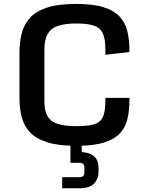

<svg xmlns="http://www.w3.org/2000/svg" viewBox="-20 -748 762 1001"><path d="M377.9 12.2Q284.2 12.2 225.8 -6.3Q167.5 -24.9 136.2 -58.3Q105 -91.8 93.3 -137.2Q81.5 -182.6 81.5 -236.8V-471.2Q81.5 -526.4 93 -573Q104.5 -619.6 135.5 -654.3Q166.5 -689 224.9 -708.3Q283.2 -727.5 377.4 -727.5Q465.8 -727.5 520.5 -710.2Q575.2 -692.9 604.5 -660.6Q633.8 -628.4 644.3 -583.7Q654.8 -539.1 654.8 -484.4V-476.6L529.3 -462.4V-491.2Q529.3 -546.4 515.4 -575.2Q501.5 -604 468.3 -614.7Q435.1 -625.5 377.4 -625.5Q320.8 -625.5 284.2 -613.8Q247.6 -602.1 229.5 -572.3Q211.4 -542.5 211.4 -488.3V-221.7Q211.4 -168 229.5 -139.6Q247.6 -111.3 284.7 -100.8Q321.8 -90.3 378.9 -90.3Q436 -90.3 468.8 -99.4Q501.5 -108.4 515.4 -136Q529.3 -163.6 529.3 -218.8V-237.8H654.8V-227.5Q654.8 -174.3 645 -130.4Q635.3 -86.4 606.9 -54.7Q578.6 -22.9 523.4 -5.4Q468.3 12.2 377.9 12.2ZM304.2 233.4V175.8H392.6Q408.2 175.8 414.1 169.2Q419.9 162.6 419.9 153.3V123Q419.9 113.3 413.1 106.9Q406.2 100.6 392.6 100.6H347.2V-14.6H406.2V66.4L382.3 43.9Q441.9 43.9 467.8 64.5Q493.7 85 493.7 127.9V148.9Q493.7 183.6 471.2 208.5Q448.7 233.4 393.6 233.4Z"/></svg>

Font: Monda SemiBold
Style: Regular
Weight: 600
Designer: Vernon Adams
Foundry: Vernon Adams
Version: Version 2.200